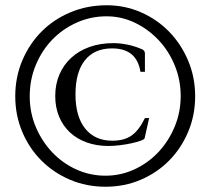

<svg xmlns="http://www.w3.org/2000/svg" viewBox="-20 -696 800 730"><path d="M547 -247 530 -171Q529 -166 515 -161Q501 -156 481 -151.5Q461 -147 437 -144Q413 -141 392 -141Q347 -141 309.5 -154.5Q272 -168 245.5 -193Q219 -218 204.5 -253Q190 -288 190 -331Q190 -376 206 -413Q222 -450 251 -476.5Q280 -503 320.5 -517.5Q361 -532 411 -532Q436 -532 463.5 -526.5Q491 -521 517 -510Q531 -505 531 -493V-423H514Q500 -512 406 -512Q339 -512 303 -467Q267 -422 267 -337Q267 -253 304 -207Q341 -161 407 -161Q452 -161 480 -180.5Q508 -200 531 -247ZM386 -676Q455 -676 516.5 -649Q578 -622 623.5 -575Q669 -528 695.5 -465Q722 -402 722 -330Q722 -258 695.5 -195Q669 -132 623 -85.5Q577 -39 515 -12.5Q453 14 381 14Q309 14 246.5 -12.5Q184 -39 137.5 -85.5Q91 -132 64.5 -195Q38 -258 38 -330Q38 -403 65 -466.5Q92 -530 138.5 -576.5Q185 -623 248.5 -649.5Q312 -676 386 -676ZM385 -634Q325 -634 271.5 -610Q218 -586 178.5 -545Q139 -504 116 -448.5Q93 -393 93 -330Q93 -268 116 -213.5Q139 -159 178 -117.5Q217 -76 269.5 -52Q322 -28 381 -28Q439 -28 491 -52Q543 -76 582 -117.5Q621 -159 644 -214Q667 -269 667 -331Q667 -392 644.5 -447Q622 -502 583 -543.5Q544 -585 493 -609.5Q442 -634 385 -634Z"/></svg>

Font: Klingon pIqaD vaHbo'
Style: Regular
Weight: 400
Width: 0
Designer: Mike Neff (qa'vaj)
Foundry: Mike Neff and Michael Everson
Version: Version 2.003